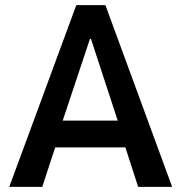

<svg xmlns="http://www.w3.org/2000/svg" viewBox="-20 -725 705 745"><path d="M16 0 276 -705H389L648 0H516L452 -198L501 -153H161L209 -198L144 0ZM329 -574 215 -232 200 -257H461L445 -232L333 -574Z"/></svg>

Font: Nunito Sans 7pt Condensed
Style: Bold
Weight: 700
Width: 3
Designer: Vernon Adams
Foundry: Vernon Adams
Version: Version 3.101;gftools[0.9.27]